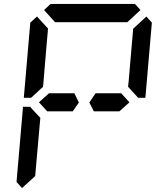

<svg xmlns="http://www.w3.org/2000/svg" viewBox="-20 -1020 856 976"><path d="M220 -454 178 -500 229 -546H332H358L381 -499L350 -454H234ZM204 -969 237 -1000H666L694 -969L627 -907H625H490H397H262H260ZM92 -64 64 -95 97 -477H134L142 -467L185 -421L167 -218L160 -139L159 -125ZM724 -936 752 -905 719 -523H682L631 -579L634 -607L649 -782L656 -861L657 -874ZM199 -579 138 -523H101L134 -905L168 -936L224 -875L223 -861L216 -782ZM596 -546 638 -500 587 -454H574H497H457L434 -499L466 -546H492Z"/></svg>

Font: DSEG14 Classic Mini
Style: Italic
Weight: 400
Italic angle: -5°
Designer: Keshikan(Twitter:@keshinomi_88pro)
Version: Version 0.46